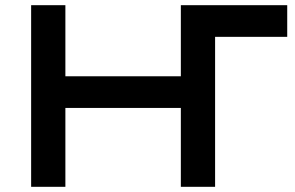

<svg xmlns="http://www.w3.org/2000/svg" viewBox="-20 -720 1137 740"><path d="M100 0V-700H232V-426H677V-700H1087V-578H809V0H677V-304H232V0Z"/></svg>

Font: Science Gothic
Style: Regular
Weight: 400
Designer: Thomas Phinney, Vassil Kateliev, Brandon Buerkle
Foundry: Font Detective LLC
Version: Version 1.018